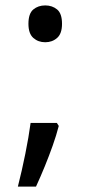

<svg xmlns="http://www.w3.org/2000/svg" viewBox="-20 -570 334 709"><path d="M190 -116 197 -105Q188 -70 174.5 -32Q161 6 145.5 44Q130 82 113 119H46Q61 60 73.5 -2Q86 -64 93 -116ZM147 -414Q121 -414 103 -430Q85 -446 85 -482Q85 -520 103 -535Q121 -550 147 -550Q173 -550 191 -535Q209 -520 209 -482Q209 -446 191 -430Q173 -414 147 -414Z"/></svg>

Font: hextamil15
Style: Book
Weight: 400
Designer: Jelle Bosma - Monotype Design Team
Foundry: Monotype Imaging Inc.
Version: Version 2.003